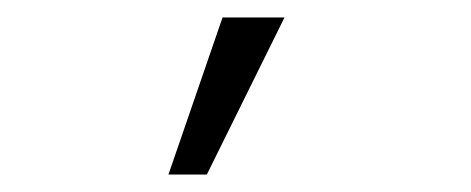

<svg xmlns="http://www.w3.org/2000/svg" viewBox="-20 -124 540 220"><path d="M217 76 306 -104H235L173 76Z"/></svg>

Font: Inconsolata
Style: Regular
Weight: 400
Monospace: yes
Designer: Raph Levien, Cyreal, Brenton Simpson
Foundry: Raph Levien, Cyreal, Google
Version: Version 3.100